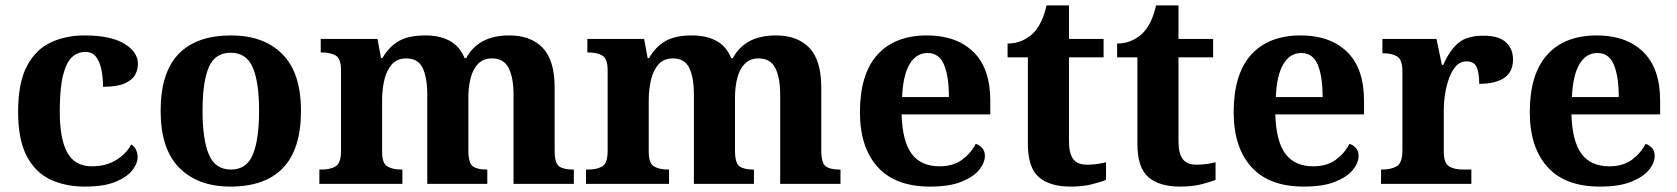

<svg xmlns="http://www.w3.org/2000/svg" viewBox="-20 -680 6202 710"><path d="M295 10Q221 10 165.5 -16.5Q110 -43 78.5 -103.5Q47 -164 47 -266Q47 -374 79.5 -435.5Q112 -497 167.5 -523Q223 -549 292 -549Q389 -549 439.5 -518.5Q490 -488 490 -444Q490 -422 479.5 -403Q469 -384 441 -371.5Q413 -359 361 -359Q361 -393 355 -422.5Q349 -452 335 -470Q321 -488 296 -488Q267 -488 246 -468.5Q225 -449 213 -401Q201 -353 201 -267Q201 -166 229 -115.5Q257 -65 320 -65Q372 -65 410 -88.5Q448 -112 465 -146Q477 -139 483 -126Q489 -113 489 -100Q489 -75 468.5 -49.5Q448 -24 405.5 -7Q363 10 295 10Z M832 10Q712 10 643 -59.5Q574 -129 574 -270Q574 -411 640 -480Q706 -549 835 -549Q955 -549 1024 -480Q1093 -411 1093 -270Q1093 -129 1027 -59.5Q961 10 832 10ZM834 -53Q892 -53 915 -108.5Q938 -164 938 -270Q938 -377 914.5 -431Q891 -485 833 -485Q775 -485 752 -431Q729 -377 729 -270Q729 -164 752.5 -108.5Q776 -53 834 -53Z M1161 0V-53H1169Q1202 -53 1221.5 -65Q1241 -77 1241 -122V-421Q1241 -463 1221.5 -474.5Q1202 -486 1169 -486H1166V-536H1376L1389 -465H1394Q1418 -507 1454.5 -528Q1491 -549 1553 -549Q1606 -549 1643 -529Q1680 -509 1698 -465H1704Q1749 -549 1863 -549Q1943 -549 1987 -503Q2031 -457 2031 -356V-124Q2031 -77 2047.5 -65Q2064 -53 2098 -53H2102V0H1879V-329Q1879 -393 1861 -428.5Q1843 -464 1799 -464Q1768 -464 1748.5 -444.5Q1729 -425 1720.5 -392Q1712 -359 1712 -321V-124Q1712 -77 1728.5 -65Q1745 -53 1779 -53H1782V0H1560V-329Q1560 -393 1543 -428.5Q1526 -464 1482 -464Q1449 -464 1429.5 -442.5Q1410 -421 1401.5 -385.5Q1393 -350 1393 -309V-118Q1393 -76 1412.5 -64.5Q1432 -53 1465 -53H1468V0Z M2147 0V-53H2155Q2188 -53 2207.5 -65Q2227 -77 2227 -122V-421Q2227 -463 2207.5 -474.5Q2188 -486 2155 -486H2152V-536H2362L2375 -465H2380Q2404 -507 2440.5 -528Q2477 -549 2539 -549Q2592 -549 2629 -529Q2666 -509 2684 -465H2690Q2735 -549 2849 -549Q2929 -549 2973 -503Q3017 -457 3017 -356V-124Q3017 -77 3033.5 -65Q3050 -53 3084 -53H3088V0H2865V-329Q2865 -393 2847 -428.5Q2829 -464 2785 -464Q2754 -464 2734.5 -444.5Q2715 -425 2706.5 -392Q2698 -359 2698 -321V-124Q2698 -77 2714.5 -65Q2731 -53 2765 -53H2768V0H2546V-329Q2546 -393 2529 -428.5Q2512 -464 2468 -464Q2435 -464 2415.5 -442.5Q2396 -421 2387.5 -385.5Q2379 -350 2379 -309V-118Q2379 -76 2398.5 -64.5Q2418 -53 2451 -53H2454V0Z M3419 10Q3291 10 3225.5 -62.5Q3160 -135 3160 -265Q3160 -406 3224.5 -477.5Q3289 -549 3408 -549Q3517 -549 3579.5 -488Q3642 -427 3642 -308V-257H3314Q3317 -157 3351.5 -111Q3386 -65 3454 -65Q3505 -65 3538 -89.5Q3571 -114 3588 -148Q3602 -144 3612 -132.5Q3622 -121 3622 -104Q3622 -78 3601 -52Q3580 -26 3535.5 -8Q3491 10 3419 10ZM3489 -321Q3489 -397 3471 -440.5Q3453 -484 3410 -484Q3368 -484 3343.5 -442.5Q3319 -401 3316 -321Z M3939 10Q3862 10 3821.5 -25Q3781 -60 3781 -148V-468H3706V-519Q3738 -519 3763.5 -531.5Q3789 -544 3804 -561Q3835 -594 3850 -660H3933V-536H4061V-468H3933V-158Q3933 -113 3948.5 -92Q3964 -71 3999 -71Q4019 -71 4037 -73.5Q4055 -76 4070 -80V-15Q4054 -8 4019.5 1Q3985 10 3939 10Z M4344 10Q4267 10 4226.5 -25Q4186 -60 4186 -148V-468H4111V-519Q4143 -519 4168.5 -531.5Q4194 -544 4209 -561Q4240 -594 4255 -660H4338V-536H4466V-468H4338V-158Q4338 -113 4353.5 -92Q4369 -71 4404 -71Q4424 -71 4442 -73.5Q4460 -76 4475 -80V-15Q4459 -8 4424.5 1Q4390 10 4344 10Z M4801 10Q4673 10 4607.5 -62.5Q4542 -135 4542 -265Q4542 -406 4606.5 -477.5Q4671 -549 4790 -549Q4899 -549 4961.5 -488Q5024 -427 5024 -308V-257H4696Q4699 -157 4733.5 -111Q4768 -65 4836 -65Q4887 -65 4920 -89.5Q4953 -114 4970 -148Q4984 -144 4994 -132.5Q5004 -121 5004 -104Q5004 -78 4983 -52Q4962 -26 4917.5 -8Q4873 10 4801 10ZM4871 -321Q4871 -397 4853 -440.5Q4835 -484 4792 -484Q4750 -484 4725.5 -442.5Q4701 -401 4698 -321Z M5087 0V-53H5091Q5125 -53 5145.5 -65.5Q5166 -78 5166 -125V-415Q5166 -459 5147 -471Q5128 -483 5095 -483H5092V-536H5292L5312 -440H5317Q5340 -493 5372 -520.5Q5404 -548 5466 -548Q5523 -548 5549 -523.5Q5575 -499 5575 -460Q5575 -414 5542.5 -392Q5510 -370 5450 -370Q5450 -411 5440.5 -432Q5431 -453 5403 -453Q5380 -453 5364.5 -436Q5349 -419 5339 -392Q5329 -365 5324 -333.5Q5319 -302 5319 -273V-120Q5319 -76 5339 -64.5Q5359 -53 5389 -53H5421V0Z M5896 10Q5768 10 5702.5 -62.5Q5637 -135 5637 -265Q5637 -406 5701.5 -477.5Q5766 -549 5885 -549Q5994 -549 6056.5 -488Q6119 -427 6119 -308V-257H5791Q5794 -157 5828.5 -111Q5863 -65 5931 -65Q5982 -65 6015 -89.5Q6048 -114 6065 -148Q6079 -144 6089 -132.5Q6099 -121 6099 -104Q6099 -78 6078 -52Q6057 -26 6012.5 -8Q5968 10 5896 10ZM5966 -321Q5966 -397 5948 -440.5Q5930 -484 5887 -484Q5845 -484 5820.5 -442.5Q5796 -401 5793 -321Z"/></svg>

Font: Noto Serif Ethiopic
Style: Bold
Weight: 700
Designer: Monotype Design Team
Foundry: Monotype Imaging Inc.
Version: Version 2.102; ttfautohint (v1.8.4.7-5d5b)